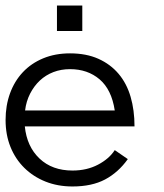

<svg xmlns="http://www.w3.org/2000/svg" viewBox="-22 -657 588 688"><path d="M66.9 -204.1Q74.2 -131.8 119.6 -88.9Q165 -45.9 237.8 -45.9Q289.1 -45.9 329.1 -66.9Q369.1 -87.9 389.2 -119.1L436 -86.9Q401.9 -39.1 354.5 -13.9Q307.1 11.2 237.8 11.2Q185.1 11.2 141.1 -6.3Q97.2 -23.9 65.2 -55.4Q33.2 -86.9 15.6 -130.4Q-2 -173.8 -2 -227.1Q-2 -278.8 13.9 -322.5Q29.8 -366.2 59.8 -398.2Q89.8 -430.2 132.8 -448Q175.8 -465.8 229 -465.8Q287.1 -465.8 330.6 -446.3Q374 -426.8 403.1 -392.3Q432.1 -357.9 446 -310.1Q460 -262.2 460 -204.1ZM389.2 -261.2Q377.9 -335.9 335 -372.6Q292 -409.2 229 -409.2Q196.8 -409.2 169.4 -398.7Q142.1 -388.2 121.1 -368.7Q100.1 -349.1 85.9 -321.5Q71.8 -293.9 67.9 -261.2ZM272.9 -545.9H182.1V-637.2H272.9Z"/></svg>

Font: Anonymous Pro
Style: Regular
Weight: 400
Monospace: yes
Designer: Mark Simonson
Version: Version 1.002